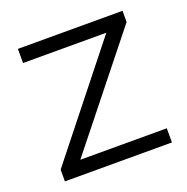

<svg xmlns="http://www.w3.org/2000/svg" viewBox="-96 -586 659 676"><g transform="rotate(-20 233.5 -247.5)"><path d="M36 0V-44L352 -442H40V-495H432V-453L113 -53H437V0Z"/></g></svg>

Font: REM ExtraLight
Style: Regular
Weight: 250
Designer: Octavio Pardo
Foundry: Ashler Design
Version: Version 1.005;gftools[0.9.28]